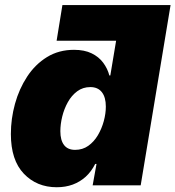

<svg xmlns="http://www.w3.org/2000/svg" viewBox="-20 -748 708 775"><path d="M546.9 -583.5H208.5L231.9 -727.5H668.5ZM209 7.8Q128.4 7.8 76.2 -46.9Q23.9 -101.6 23.9 -207Q23.9 -268.6 40.5 -328.9Q57.1 -389.2 89.6 -438.7Q122.1 -488.3 169.7 -517.6Q217.3 -546.9 278.8 -546.9Q320.8 -546.9 349.9 -532.7Q378.9 -518.6 396.5 -494.9Q414.1 -471.2 421.4 -443.4H425.3L472.7 -727.5H668.5L547.9 0H354L369.6 -86.4H364.3Q348.6 -55.2 325.7 -34.4Q302.7 -13.7 273.4 -2.9Q244.1 7.8 209 7.8ZM283.2 -143.1Q313.5 -143.1 336.4 -159.4Q359.4 -175.8 375 -202.1Q390.6 -228.5 398.9 -259Q407.2 -289.6 407.2 -317.9Q407.2 -355.5 391.1 -376Q375 -396.5 344.7 -396.5Q314.5 -396.5 291.7 -379.6Q269 -362.8 253.9 -335.7Q238.8 -308.6 231.2 -277.6Q223.6 -246.6 223.6 -218.3Q223.6 -182.1 238.5 -162.6Q253.4 -143.1 283.2 -143.1Z"/></svg>

Font: Inter 18pt Black
Style: Italic
Weight: 900
Italic angle: -9.3988°
Designer: Rasmus Andersson
Foundry: rsms
Version: Version 4.001;git-66647c0bb